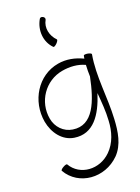

<svg xmlns="http://www.w3.org/2000/svg" viewBox="-222 -1009 1048 1438"><g transform="rotate(-20 302.0 -290.0)"><path d="M288 -911C244 -835 250 -739 311 -678C315 -674 328 -681 340 -693C352 -705 359 -718 355 -722C310 -767 295 -835 326 -889C330 -898 326 -909 315 -915C305 -921 292 -919 288 -911ZM503 -539C501 -531 500 -523 499 -516C437 -546 369 -560 301 -548C132 -519 28 -348 58 -174C75 -81 135 1 226 15C373 38 453 -83 503 -240C509 -166 516 -91 511 -17C507 67 482 150 422 209C327 304 171 295 107 184C104 180 90 183 75 192C60 200 50 211 53 216C137 362 342 378 467 253C535 184 550 83 555 -14C565 -186 534 -359 564 -528C565 -533 552 -540 535 -543C518 -546 504 -544 503 -539ZM236 -47C167 -57 114 -112 102 -182C76 -325 170 -462 312 -487C374 -498 439 -494 494 -468C492 -437 492 -406 493 -376C455 -192 394 -22 236 -47Z"/></g></svg>

Font: Nupuram ExtraLight
Style: Regular
Weight: 200
Designer: Santhosh Thottingal (santhosh.thottingal@gmail.com)
Foundry: SMC
Version: Version 1.000